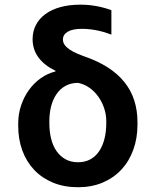

<svg xmlns="http://www.w3.org/2000/svg" viewBox="-20 -780 656 810"><path d="M117.5 -614.3Q117.5 -647.4 131.4 -674.4Q145.2 -701.3 171.3 -720.5Q197.4 -739.7 234.7 -750Q272 -760.3 318.5 -760.3Q336.3 -760.3 352.6 -758.9Q369 -757.5 384.9 -754.6Q400.9 -751.8 416.9 -747.5Q432.9 -743.3 449.9 -737.2V-633.9Q439.3 -638.1 425.2 -642.6Q411.2 -647 395.1 -650.6Q378.9 -654.1 361.5 -656.2Q344.1 -658.4 326.7 -658.4Q285.9 -658.4 265.6 -646.1Q245.4 -633.9 245.4 -612.9Q245.4 -605.1 249.1 -596.8Q252.8 -588.4 262.8 -579.5Q272.7 -570.7 289.6 -561.6Q306.5 -552.6 332.4 -543.3Q391 -523.4 433.8 -496.1Q476.6 -468.8 504.6 -433.9Q532.7 -399.1 546.3 -356.7Q560 -314.3 560 -264.2V-254.3Q560 -196.7 542.4 -148.3Q524.9 -99.8 492.2 -64.6Q459.5 -29.5 413.2 -9.8Q366.8 9.9 309.3 9.9Q250.7 9.9 203.8 -9.4Q157 -28.8 124.3 -63.2Q91.6 -97.7 74.2 -145.1Q56.8 -192.5 56.8 -248.6V-258.5Q56.8 -299 69.1 -335.4Q81.3 -371.8 102.5 -400.9Q123.6 -430 152.3 -450.3Q181.1 -470.5 214.1 -478.7L213.8 -481.5Q167.3 -503.9 142.6 -537.1Q117.9 -570.3 117.5 -614.3ZM188.2 -259.9Q188.2 -224.8 195.7 -194.8Q203.1 -164.8 218.4 -142.8Q233.7 -120.7 256.4 -108.1Q279.1 -95.5 309.3 -95.5Q339.1 -95.5 361.5 -108Q383.9 -120.4 398.6 -142.6Q413.4 -164.8 420.8 -194.8Q428.3 -224.8 428.3 -259.9V-268.8Q428.3 -296.2 419.6 -322.8Q410.9 -349.4 395.2 -371.6Q379.6 -393.8 357.8 -409.4Q335.9 -425.1 309.3 -430.4Q279.1 -430.4 256.4 -417.8Q233.7 -405.2 218.6 -383.2Q203.5 -361.2 195.8 -331.9Q188.2 -302.6 188.2 -268.8Z"/></svg>

Font: Interop SemBd
Style: Regular
Weight: 600
Designer: Rasmus Andersson, Google, Jang Haemin
Foundry: jhaemin
Version: Version 1.008